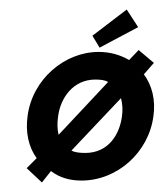

<svg xmlns="http://www.w3.org/2000/svg" viewBox="-20 -375 343 403"><path d="M174 -300 189 -275 270 -318 246 -355ZM236 -131C231 -92 207 -54 159 -54C148 -54 137 -55 130 -59L234 -169C237 -157 238 -144 236 -131ZM102 -131C107 -170 134 -208 180 -208C191 -208 200 -207 207 -203L103 -92C100 -104 100 -118 102 -131ZM36 -22 68 8 87 -16C105 -2 127 4 151 4C226 4 292 -55 302 -131C307 -165 299 -196 282 -219L303 -243L271 -270L251 -249C232 -260 211 -266 187 -266C115 -266 48 -208 38 -132C33 -98 40 -66 57 -43Z"/></svg>

Font: Hussar Tani
Style: DwaKurs
Weight: 700
Foundry: Cannot Into Space Fonts
Version: Version 0.92